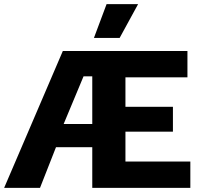

<svg xmlns="http://www.w3.org/2000/svg" viewBox="-24 -906 968 926"><path d="M490 -886H642L553 -723H429ZM581 -127H894V0H421V-196H246L169 0H-4L279 -660H880V-533H581V-391H810V-271H581ZM283 -308H421V-538H379Z"/></svg>

Font: Elaine Sans
Style: Bold
Weight: 700
Designer: Wei Huang
Foundry: Wei Huang
Version: Version 2.001;December 24, 2019;FontCreator 12.0.0.2547 64-b